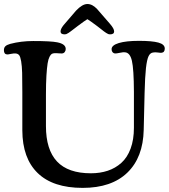

<svg xmlns="http://www.w3.org/2000/svg" viewBox="-21 -914 842 957"><path d="M366.2 -784.2Q358.4 -778.3 347.7 -770Q336.9 -761.7 332 -758.1Q327.1 -754.4 320.6 -750Q314 -745.6 309.8 -744.1Q305.7 -742.7 301.8 -742.7Q280.8 -742.7 280.8 -757.3Q280.8 -769.5 295.4 -788.1L357.9 -860.8Q389.2 -894 414.6 -894Q439.5 -894 462.9 -869.1L526.9 -795.4Q547.9 -771.5 547.9 -757.3Q547.9 -742.7 526.9 -742.7Q522.9 -742.7 518.8 -744.1Q514.6 -745.6 508.3 -749.8Q502 -753.9 496.8 -757.8Q491.7 -761.7 481.2 -770Q470.7 -778.3 462.9 -784.2Q427.2 -811 414.6 -818.4Q401.9 -811 366.2 -784.2ZM699.7 -450.7 695.3 -267.1Q692.4 -129.4 613.8 -53.5Q535.2 22.5 391.1 22.5Q243.2 22.5 167 -51.3Q90.8 -125 90.3 -264.2V-454.1Q90.3 -516.6 89.4 -550.8Q88.4 -585 84.5 -608.2Q80.6 -631.3 74.5 -638.9Q68.4 -646.5 57.1 -647.5Q47.9 -648.4 33 -645.3Q18.1 -642.1 14.2 -642.6Q-1.5 -644 -1.5 -663.6Q-1.5 -676.3 5.6 -683.3Q12.7 -690.4 29.8 -695.3Q84 -709.5 144.5 -709.5Q232.9 -709.5 264.2 -703.1Q306.6 -694.8 306.6 -669.9Q306.6 -661.1 301.5 -654.5Q296.4 -647.9 287.1 -647.5Q281.7 -647 271 -648.2Q260.3 -649.4 251 -648.9Q242.7 -648.4 237.3 -645.5Q231.9 -642.6 225.8 -630.9Q219.7 -619.1 216.3 -597.7Q212.9 -576.2 210.4 -537.1Q208 -498 208 -441.9V-285.6Q208 -168 263.2 -109.1Q318.4 -50.3 432.1 -50.3Q478 -50.3 516.1 -63Q554.2 -75.7 583.7 -102.1Q613.3 -128.4 629.9 -173.1Q646.5 -217.8 646.5 -277.3V-456.5Q646 -569.8 636.5 -610.8Q627 -651.9 601.6 -653.3Q595.2 -654.8 576.9 -650.9Q558.6 -647 551.8 -647.5Q544.4 -648.4 539.8 -654.1Q535.2 -659.7 535.2 -668.9Q535.2 -688.5 571.3 -699.5Q607.4 -710.4 671.9 -710.4Q737.3 -710.4 768.8 -701.7Q800.3 -692.9 800.3 -671.9Q800.3 -652.3 783.2 -650.9Q778.8 -650.4 765.4 -652.3Q752 -654.3 742.2 -652.3Q728 -650.9 719.7 -634.3Q711.4 -617.7 706.5 -574.5Q701.7 -531.2 699.7 -450.7Z"/></svg>

Font: Cooper* Medium
Style: Regular
Weight: 500
Designer: Owen Earl
Foundry: indestructible type*
Version: Version 0.001